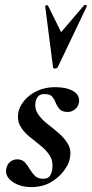

<svg xmlns="http://www.w3.org/2000/svg" viewBox="-20 -751 374 782"><path d="M108 11Q63 11 32 -10Q1 -31 5 -61Q8 -81 21 -91.5Q34 -102 50 -102Q70 -102 81 -90Q92 -78 101 -62.5Q110 -47 122 -35Q134 -23 156 -23Q174 -23 182 -33Q190 -43 193 -63Q197 -95 182.5 -117.5Q168 -140 144.5 -158.5Q121 -177 98 -196Q75 -215 62 -238.5Q49 -262 55 -295Q60 -319 80 -342.5Q100 -366 132 -381Q164 -396 204 -396Q251 -396 278 -380Q305 -364 302 -336Q299 -316 285 -305.5Q271 -295 257 -295Q233 -295 223 -306Q213 -317 207.5 -331.5Q202 -346 193 -357Q184 -368 161 -368Q143 -368 135 -358Q127 -348 125 -337Q120 -309 134.5 -287Q149 -265 173 -246.5Q197 -228 220 -208Q243 -188 257 -164Q271 -140 265 -108Q261 -83 240 -55Q219 -27 185.5 -8Q152 11 108 11ZM196 -477 164 -726Q164 -729 169.5 -729.5Q175 -730 176 -727L229 -620L323 -730Q325 -732 330 -730.5Q335 -729 334 -726L215 -477Q212 -472 204 -472Q196 -472 196 -477Z"/></svg>

Font: Cormorant Light
Style: Bold Italic
Weight: 700
Italic angle: -10°
Version: Version 4.000